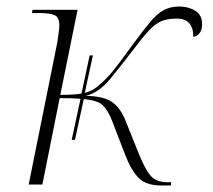

<svg xmlns="http://www.w3.org/2000/svg" viewBox="-20 -566 652 589"><path d="M200 -137 227 -263Q203 -265 163 -265L110 0H68L156 -437Q158 -453 160 -466Q162 -479 162 -488Q162 -513 147.5 -519.5Q133 -526 100 -526H78L80 -536H218L165 -275Q208 -275 230 -279L255 -396H265L240 -281Q252 -284 260.5 -288.5Q269 -293 277 -299Q293 -312 308.5 -328Q324 -344 343.5 -370Q363 -396 393 -437Q421 -475 441 -499Q461 -523 481.5 -534.5Q502 -546 530 -546Q558 -546 579 -533Q600 -520 600 -492Q600 -473 591.5 -463.5Q583 -454 573 -453Q573 -509 523 -509Q498 -509 480 -503Q462 -497 443.5 -479Q425 -461 397 -424Q355 -369 319 -325Q283 -281 243 -272Q299 -271 324.5 -252.5Q350 -234 365 -196L404 -99Q425 -46 442.5 -26.5Q460 -7 493 -7H505L504 3H475Q429 3 406 -19.5Q383 -42 364 -91L324 -195Q311 -228 295.5 -243Q280 -258 237 -262L210 -137Z"/></svg>

Font: Noto Serif Display ExtraLight
Style: Italic
Weight: 200
Italic angle: -12°
Designer: Monotype Design Team
Foundry: Monotype Imaging Inc.
Version: Version 2.009